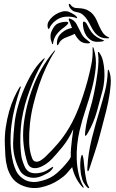

<svg xmlns="http://www.w3.org/2000/svg" viewBox="-20 -962 595 987"><path d="M210 -153Q248 -189 278.5 -225Q309 -261 335.5 -305.5Q362 -350 384.5 -407.5Q407 -465 429 -543Q441 -588 449.5 -630Q458 -672 456 -712Q456 -720 457 -720Q459 -720 460 -717Q461 -714 462 -712Q477 -665 472 -613.5Q467 -562 453 -508.5Q439 -455 420.5 -400Q402 -345 389 -290Q381 -256 377 -218Q373 -180 374.5 -142.5Q376 -105 384 -69Q392 -33 409 -2Q410 -1 410 1V3Q407 3 406 2L404 0Q365 -42 351 -103Q337 -86 322.5 -70Q308 -54 282 -37Q240 -9 188.5 1.5Q137 12 86 -12Q56 -27 40 -51.5Q24 -76 16.5 -104.5Q9 -133 7.5 -162.5Q6 -192 5 -216Q3 -263 9.5 -307Q16 -351 27 -389.5Q38 -428 52 -459Q66 -490 79 -511Q80 -513 82.5 -515.5Q85 -518 86 -518Q88 -517 86.5 -512.5Q85 -508 84 -506Q69 -461 57 -414Q45 -367 39 -319Q33 -271 34.5 -222.5Q36 -174 48 -125Q53 -105 63 -83.5Q73 -62 96 -45Q109 -35 123 -31Q137 -27 150 -26.5Q163 -26 174.5 -28Q186 -30 196 -33Q241 -44 273.5 -73Q306 -102 329 -132Q338 -142 344 -155Q343 -174 345 -199Q347 -224 350 -246Q353 -268 355 -283Q357 -298 356 -297Q333 -246 301.5 -207.5Q270 -169 247 -145Q232 -129 213.5 -117Q195 -105 177 -100Q159 -95 144 -100Q129 -105 122 -123Q108 -164 102 -213.5Q96 -263 101 -314Q112 -416 149.5 -515Q187 -614 255 -696Q259 -701 262.5 -703Q266 -705 260 -695Q238 -661 217.5 -617Q197 -573 180.5 -524.5Q164 -476 151.5 -425Q139 -374 134 -326Q129 -278 130 -231.5Q131 -185 145 -149Q150 -136 158.5 -132.5Q167 -129 176 -131.5Q185 -134 194 -140.5Q203 -147 210 -153ZM226 -73Q215 -67 203 -61Q191 -55 178.5 -51.5Q166 -48 152 -48Q138 -48 123 -53Q94 -63 81.5 -86.5Q69 -110 62 -132Q46 -180 47.5 -227.5Q49 -275 55 -329Q59 -367 71.5 -412.5Q84 -458 103 -503Q122 -548 145.5 -587Q169 -626 195 -651Q197 -653 202.5 -658.5Q208 -664 210 -662Q211 -661 201 -645Q191 -629 177 -602Q163 -575 149 -540.5Q135 -506 121.5 -466.5Q108 -427 99 -385Q90 -344 87 -305Q84 -266 84.5 -233.5Q85 -201 87.5 -178.5Q90 -156 92 -148Q97 -128 106.5 -106.5Q116 -85 133 -77Q150 -69 175.5 -72Q201 -75 221 -86Q222 -87 227 -90Q232 -93 237.5 -96.5Q243 -100 247.5 -102.5Q252 -105 253 -104Q254 -102 252 -98Q250 -94 245.5 -89Q241 -84 235.5 -79.5Q230 -75 226 -73ZM497 -281Q485 -233 468.5 -183Q452 -133 440 -96Q438 -91 436 -86Q434 -81 432 -82Q429 -83 429 -88.5Q429 -94 429 -99Q433 -174 451.5 -248Q470 -322 493 -397Q507 -444 519.5 -492.5Q532 -541 534 -597Q534 -604 536 -604Q539 -604 541 -597Q552 -570 549 -527.5Q546 -485 536.5 -439Q527 -393 515 -350Q503 -307 497 -281ZM508 -500Q494 -446 478 -389Q462 -332 433 -281Q431 -278 426.5 -270.5Q422 -263 419 -264Q417 -264 417 -272Q417 -280 418 -285Q419 -297 422 -314.5Q425 -332 429.5 -350.5Q434 -369 438.5 -386.5Q443 -404 447 -416Q449 -422 453.5 -439.5Q458 -457 463 -481Q468 -505 473 -533.5Q478 -562 481.5 -590Q485 -618 486 -643Q487 -668 484 -686Q482 -695 485 -695Q487 -695 489 -693Q491 -691 492 -689Q504 -672 509.5 -648Q515 -624 516.5 -598Q518 -572 515.5 -546Q513 -520 508 -500ZM418 -68Q421 -48 424.5 -32Q428 -16 437 -1Q438 0 438.5 2.5Q439 5 437 5Q432 5 427 0Q416 -13 409 -25Q402 -37 396 -67Q394 -79 393 -96Q392 -113 393 -129Q394 -145 396.5 -155.5Q399 -166 403 -166Q404 -166 405.5 -160.5Q407 -155 408.5 -148.5Q410 -142 410.5 -135.5Q411 -129 411 -127Q414 -96 418 -68ZM225 -839Q227 -850 238 -863.5Q249 -877 264.5 -887Q280 -897 298 -902Q316 -907 332 -902Q340 -899 348.5 -894.5Q357 -890 363.5 -885.5Q370 -881 373.5 -876.5Q377 -872 376 -869Q375 -867 370.5 -869.5Q366 -872 361 -873Q334 -879 308.5 -875Q283 -871 261 -852Q253 -846 245 -835.5Q237 -825 234 -817Q231 -811 230 -813Q225 -817 224.5 -825.5Q224 -834 225 -839ZM532 -765Q507 -765 491.5 -774Q476 -783 465.5 -797Q455 -811 447 -827.5Q439 -844 429.5 -859Q420 -874 407 -885.5Q394 -897 373 -900Q360 -902 352 -908.5Q344 -915 339.5 -922Q335 -929 334 -935Q333 -941 335 -942Q339 -943 341.5 -939.5Q344 -936 347.5 -932Q351 -928 359 -924Q367 -920 384 -920Q412 -919 429.5 -910Q447 -901 458.5 -887.5Q470 -874 477 -857.5Q484 -841 491.5 -824.5Q499 -808 508.5 -794Q518 -780 535 -772Q540 -770 541.5 -767.5Q543 -765 532 -765ZM443 -743Q443 -740 437.5 -739.5Q432 -739 431 -739Q403 -739 387.5 -755Q372 -771 364 -788Q346 -779 322 -770.5Q298 -762 287 -746Q285 -743 281.5 -736Q278 -729 276 -729Q275 -729 273.5 -732.5Q272 -736 273 -747Q275 -768 286 -781.5Q297 -795 310 -803Q323 -811 334.5 -814.5Q346 -818 350 -818Q344 -834 341 -842Q338 -850 336.5 -853Q335 -856 334.5 -857Q334 -858 334 -861Q332 -865 334.5 -866.5Q337 -868 340 -866Q363 -858 373.5 -838Q384 -818 395 -796Q404 -777 415 -767Q426 -757 443 -744ZM516 -754Q510 -749 500.5 -748Q491 -747 480 -747Q461 -747 447 -756Q433 -765 424 -778.5Q415 -792 410.5 -809Q406 -826 406 -843Q406 -845 407 -848Q408 -851 410 -851Q421 -851 429 -833.5Q437 -816 451 -796Q462 -782 477.5 -772Q493 -762 513 -755H515Q516 -754 516 -754ZM321 -850Q329 -850 330.5 -846Q332 -842 327 -837Q320 -829 309.5 -821.5Q299 -814 288.5 -804.5Q278 -795 268.5 -781.5Q259 -768 254 -747Q253 -742 253 -738.5Q253 -735 250 -735Q248 -735 245 -747Q240 -758 239.5 -771.5Q239 -785 243 -796Q257 -832 277.5 -841Q298 -850 321 -850Z"/></svg>

Font: Akronim
Style: Regular
Weight: 400
Designer: Grzegorz Klimczewski
Foundry: Fonty.PL
Version: Version 1.001